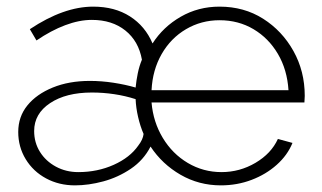

<svg xmlns="http://www.w3.org/2000/svg" viewBox="-20 -549 970 579"><path d="M206 10Q158 10 119 -11Q80 -32 57.5 -69Q35 -106 35 -151Q35 -197 62.5 -231Q90 -265 139 -285Q188 -305 251 -305Q286 -305 322 -299.5Q358 -294 389 -285Q391 -306 395.5 -328Q400 -350 408 -369Q398 -425 358 -457Q318 -489 257 -489Q219 -489 176.5 -473Q134 -457 90 -427L70 -461Q172 -529 261 -529Q326 -529 372 -499.5Q418 -470 440 -418Q472 -468 525 -498.5Q578 -529 642 -529Q716 -529 773.5 -492.5Q831 -456 865 -395Q899 -334 899 -260Q899 -256 898.5 -250Q898 -244 898 -240H437Q442 -181 471 -133Q500 -85 546.5 -57.5Q593 -30 648 -30Q703 -30 750.5 -58Q798 -86 818 -130L862 -118Q847 -81 814.5 -52Q782 -23 738.5 -6.5Q695 10 646 10Q580 10 524.5 -22Q469 -54 434 -107Q413 -66 374.5 -40Q336 -14 291.5 -2Q247 10 206 10ZM216 -30Q274 -30 323 -52Q372 -74 397 -110Q411 -128 413 -145Q403 -168 396.5 -196Q390 -224 389 -250Q358 -260 324.5 -265Q291 -270 257 -270Q179 -270 131 -238Q83 -206 83 -154Q83 -119 100.5 -91Q118 -63 148.5 -46.5Q179 -30 216 -30ZM850 -277Q846 -339 818 -386.5Q790 -434 744.5 -461Q699 -488 642 -488Q587 -488 541 -461Q495 -434 467.5 -386Q440 -338 437 -277Z"/></svg>

Font: Raleway Thin Light
Style: Regular
Weight: 300
Version: Version 4.026